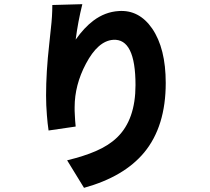

<svg xmlns="http://www.w3.org/2000/svg" viewBox="-20 -822 1009 921"><path d="M672 -91Q575 26 383 79L302 -53Q384 -73 439 -97Q502 -124 542 -163Q630 -248 630 -414Q630 -638 523 -631Q450 -626 392 -516Q338 -414 338 -308V-291Q338 -280 339 -270Q340 -244 343 -215L213 -196Q208 -229 205 -269Q201 -317 201 -364Q201 -476 216 -609L224 -685Q231 -744 231 -798L375 -802Q354 -718 343 -632Q384 -690 428 -723Q484 -765 549 -769Q647 -776 710 -685Q775 -590 775 -424Q775 -216 672 -91Z"/></svg>

Font: Xiangcui Wave Sans Xiangcui Wave Sans
Style: Regular
Weight: 800
Width: 3
Version: Version 0.920;March 28, 2024;FontCreator 14.0.0.2814 64-bit